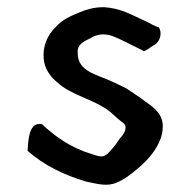

<svg xmlns="http://www.w3.org/2000/svg" viewBox="-20 -515 529 536"><path d="M57 -94C102 -54 159 -26 221 -8C241 -4 265 3 287 0C309 -3 333 -19 348 -31C374 -51 401 -76 417 -104C426 -121 432 -133 434 -153V-156C438 -193 412 -214 385 -232C369 -245 350 -256 333 -268C318 -276 304 -282 289 -289C250 -307 197 -316 197 -366C194 -391 215 -400 232 -408C241 -414 253 -419 268 -419C288 -419 302 -411 318 -404C337 -394 358 -385 382 -372C392 -376 400 -383 411 -390C427 -398 434 -424 423 -439C410 -442 400 -450 388 -455C350 -472 319 -492 270 -495C244 -495 222 -489 203 -481C177 -470 155 -461 137 -441C110 -416 99 -382 102 -351C104 -324 120 -301 140 -285C174 -253 232 -239 270 -215C283 -208 294 -197 304 -188C312 -181 317 -177 326 -170C338 -158 324 -138 315 -129C307 -117 300 -107 290 -96C282 -88 274 -75 256 -79C243 -82 228 -88 215 -92C189 -102 162 -116 133 -138C121 -148 108 -157 98 -168C60 -177 59 -123 57 -94Z"/></svg>

Font: Hussar Pisanka
Style: Regular
Weight: 400
Designer: Robert Jablonski
Foundry: Cannot Into Space Fonts
Version: Version 1.070